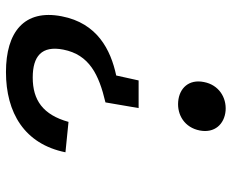

<svg xmlns="http://www.w3.org/2000/svg" viewBox="-88 -486 795 660"><g transform="rotate(90 310.0 -156.5)"><path d="M361 -534C315 -537.5 272 -510 262.5 -459.5C252 -408 283.5 -375 329.5 -371C376 -367 419 -393.5 429 -445C439 -496 407.5 -530 361 -534ZM36.5 29.5C11.5 158.5 91 221 228 221C368 221 475.5 157.5 504 16.5L399.5 6C375 94 324.5 129 247 129C174 129 136.5 98.5 151 24C168.5 -65.5 237 -98.5 332.5 -121L352 -235H257L240 -158C151.5 -139 60 -93 36.5 29.5Z"/></g></svg>

Font: Monaspace Neon Medium
Style: Italic
Weight: 500
Italic angle: -11°
Designer: Riley Cran & the Lettermatic Team
Foundry: Lettermatic
Version: Version 1.200 (Monaspace Neon)